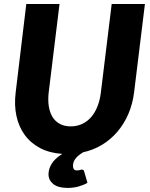

<svg xmlns="http://www.w3.org/2000/svg" viewBox="-20 -748 738 942"><path d="M380.5 84Q391.5 84 393 93.5L409 149Q391.5 159.5 366 166.8Q340.5 174 312.5 174Q265 174 241.5 155Q218 136 218 107Q218 81.5 233.2 56Q248.5 30.5 285.5 7Q224 3 177.8 -21Q131.5 -45 102 -85Q72.5 -125 60.8 -178.5Q49 -232 57 -295.5L109 -728.5H272L219 -295.5Q214.5 -257 219.5 -226Q224.5 -195 238.2 -173.2Q252 -151.5 274.2 -139.8Q296.5 -128 327 -128Q357.5 -128 382.8 -139.8Q408 -151.5 427 -173.2Q446 -195 458.2 -226Q470.5 -257 475 -295.5L528 -728.5H691L638 -295.5Q631 -238.5 610 -189.5Q589 -140.5 556.2 -102Q523.5 -63.5 480 -37.2Q436.5 -11 384 0L386.5 0.5Q365.5 12 351.8 28.5Q338 45 338 66Q338 76 342.2 82Q346.5 88 356.5 88Q362.5 88 366.2 87.5Q370 87 372.2 86.2Q374.5 85.5 376.2 84.8Q378 84 380.5 84Z"/></svg>

Font: Lato Black
Style: Italic
Weight: 900
Italic angle: -7°
Designer: Lukasz Dziedzic
Foundry: tyPoland Lukasz Dziedzic
Version: Version 2.007; 2014-02-27